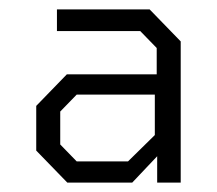

<svg xmlns="http://www.w3.org/2000/svg" viewBox="-20 -757 461 408"><path d="M123 -369 57 -437V-532L122 -599H313V-655L278 -691H101V-737H298L364 -669V-369H314V-425L261 -369ZM143 -414H252L309 -470V-556H143L108 -520V-450Z"/></svg>

Font: Tomorrow Light
Style: Regular
Weight: 300
Designer: Tony de Marco, Monica Rizzolli
Foundry: Just in Type
Version: Version 2.002